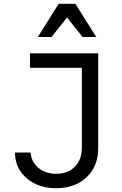

<svg xmlns="http://www.w3.org/2000/svg" viewBox="-20 -981 640 1011"><path d="M59 -178H141Q145 -128 182.5 -97Q220 -66 276 -66Q338 -66 374.5 -103.5Q411 -141 411 -204V-624H138V-700H497V-199Q497 -106 436 -48Q375 10 276 10Q181 10 120 -43Q59 -96 59 -178ZM179 -786 289 -961H377L487 -786H415L333 -889L251 -786Z"/></svg>

Font: CommitMono
Style: 450Regular
Weight: 450
Designer: Eigil Nikolajsen
Foundry: Eigil Nikolajsen
Version: Version 1.002